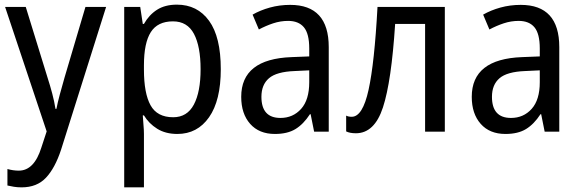

<svg xmlns="http://www.w3.org/2000/svg" viewBox="-20 -567 2501 827"><path d="M181 -1 158 69Q127 168 61 168Q37 168 12 161V232Q25 235 40 237.5Q55 240 73 240Q139 240 178 198.5Q217 157 243 78L437 -537H348L258 -233Q247 -195 237.5 -159.5Q228 -124 223 -98H219Q214 -130 205 -164Q196 -198 185 -232L91 -537H2Z M844 -269Q844 -171 815 -116.5Q786 -62 726 -62Q657 -62 628.5 -113.5Q600 -165 600 -267V-286Q600 -382 629.5 -428.5Q659 -475 725 -475Q787 -475 815.5 -421Q844 -367 844 -269ZM600 -464H595L584 -537H515V240H600V10Q600 -7 598 -29Q596 -51 595 -70H600Q621 -35 657 -12.5Q693 10 744 10Q830 10 880.5 -62Q931 -134 931 -269Q931 -408 880.5 -477.5Q830 -547 742 -547Q691 -547 656.5 -525Q622 -503 600 -464Z M1312 -213Q1312 -137 1277 -98Q1242 -59 1188 -59Q1106 -59 1106 -150Q1106 -202 1138.5 -230Q1171 -258 1249 -261L1312 -264ZM1068 -504 1095 -440Q1125 -456 1156.5 -466.5Q1188 -477 1221 -477Q1266 -477 1289 -449.5Q1312 -422 1312 -358V-324L1236 -321Q1019 -313 1019 -150Q1019 -77 1057.5 -33.5Q1096 10 1164 10Q1218 10 1252.5 -11Q1287 -32 1315 -75H1318L1333 0H1396V-364Q1396 -546 1230 -546Q1184 -546 1142.5 -534.5Q1101 -523 1068 -504Z M1896 -537H1606Q1593 -296 1567.5 -180Q1542 -64 1495 -64Q1480 -64 1471 -69V-1Q1487 7 1513 7Q1593 7 1629.5 -104.5Q1666 -216 1682 -464H1811V0H1896Z M2305 -213Q2305 -137 2270 -98Q2235 -59 2181 -59Q2099 -59 2099 -150Q2099 -202 2131.5 -230Q2164 -258 2242 -261L2305 -264ZM2061 -504 2088 -440Q2118 -456 2149.5 -466.5Q2181 -477 2214 -477Q2259 -477 2282 -449.5Q2305 -422 2305 -358V-324L2229 -321Q2012 -313 2012 -150Q2012 -77 2050.5 -33.5Q2089 10 2157 10Q2211 10 2245.5 -11Q2280 -32 2308 -75H2311L2326 0H2389V-364Q2389 -546 2223 -546Q2177 -546 2135.5 -534.5Q2094 -523 2061 -504Z"/></svg>

Font: Noto Sans UI SemiCondensed
Style: Regular
Weight: 400
Width: 4
Designer: Monotype Design Team
Foundry: Monotype Imaging Inc.
Version: 1.001